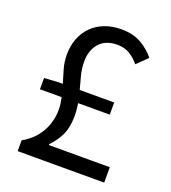

<svg xmlns="http://www.w3.org/2000/svg" viewBox="-122 -741 741 832"><g transform="rotate(20 248.5 -325.0)"><path d="M54 0V-50Q105 -78 132.5 -125.5Q160 -173 160 -230Q160 -244 158 -257.5Q156 -271 153 -285H53V-337L120 -341H138Q128 -373 119.5 -403.5Q111 -434 111 -466Q111 -508 124.5 -542Q138 -576 162.5 -600Q187 -624 221 -637Q255 -650 297 -650Q351 -650 388.5 -628.5Q426 -607 452 -575L404 -528Q385 -551 361 -566Q337 -581 303 -581Q249 -581 220.5 -548.5Q192 -516 192 -464Q192 -432 199.5 -402.5Q207 -373 216 -341H375V-285H229Q231 -271 232.5 -257.5Q234 -244 234 -229Q234 -176 218 -141Q202 -106 172 -75V-71H453V0Z"/></g></svg>

Font: Giro Regular
Style: Regular
Weight: 400
Designer: Paul D. Hunt
Foundry: Adobe Systems Incorporated
Version: Version 1.000;PS 1.0;hotconv 1.0.88;makeotf.lib2.5.647800